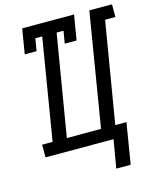

<svg xmlns="http://www.w3.org/2000/svg" viewBox="-130 -825 887 1080"><g transform="rotate(-15 313.5 -285.5)"><path d="M495 164H411L439 0H43V-74H104L201 -662H161L149 -590H80L104 -735H406L382 -590H313L325 -662H285L187 -74H386L495 -735H627V-661H567L469 -74H534Z"/></g></svg>

Font: Iosevka Curly Slab Extended
Style: Italic
Weight: 400
Width: 7
Italic angle: -9°
Monospace: yes
Designer: Belleve Invis
Foundry: Belleve Invis
Version: Version 11.1.0; ttfautohint (v1.8.3)